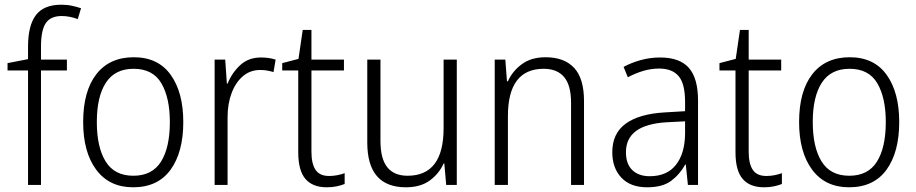

<svg xmlns="http://www.w3.org/2000/svg" viewBox="-20 -785 3889 815"><path d="M264 -486H154V0H99V-486H12V-517L99 -534V-587Q99 -677 132.5 -721Q166 -765 240 -765Q265 -765 285.5 -760.5Q306 -756 324 -750L310 -704Q294 -710 276.5 -713.5Q259 -717 242 -717Q195 -717 174.5 -687Q154 -657 154 -587V-532H264Z M758 -267Q758 -139 704 -64.5Q650 10 545 10Q444 10 388.5 -64.5Q333 -139 333 -267Q333 -398 389 -470Q445 -542 548 -542Q651 -542 704.5 -467.5Q758 -393 758 -267ZM391 -267Q391 -160 428.5 -99.5Q466 -39 546 -39Q626 -39 663.5 -99Q701 -159 701 -267Q701 -370 665 -431.5Q629 -493 547 -493Q468 -493 429.5 -434Q391 -375 391 -267Z M1088 -541Q1122 -541 1150 -532L1141 -479Q1128 -483 1114 -485.5Q1100 -488 1085 -488Q1042 -488 1011 -461.5Q980 -435 963 -389.5Q946 -344 946 -287V0H891V-532H936L943 -430H946Q964 -475 999 -508Q1034 -541 1088 -541Z M1377 -38Q1395 -38 1412.5 -41.5Q1430 -45 1443 -50V-4Q1428 2 1409 6Q1390 10 1367 10Q1307 10 1276.5 -25.5Q1246 -61 1246 -139V-486H1178V-517L1247 -535L1265 -658H1302V-532H1440V-486H1302V-141Q1302 -90 1319.5 -64Q1337 -38 1377 -38Z M1919 -532V0H1874L1866 -91H1863Q1844 -48 1804.5 -19Q1765 10 1703 10Q1539 10 1539 -180V-532H1595V-187Q1595 -111 1624 -75Q1653 -39 1710 -39Q1863 -39 1863 -241V-532Z M2296 -542Q2375 -542 2417 -497Q2459 -452 2459 -356V0H2404V-349Q2404 -423 2374.5 -458Q2345 -493 2288 -493Q2136 -493 2136 -292V0H2080V-532H2125L2132 -440H2136Q2155 -483 2195 -512.5Q2235 -542 2296 -542Z M2782 -541Q2865 -541 2904 -497Q2943 -453 2943 -358V0H2900L2891 -87H2889Q2865 -44 2828.5 -17Q2792 10 2727 10Q2656 10 2617.5 -31Q2579 -72 2579 -139Q2579 -219 2636.5 -260.5Q2694 -302 2804 -308L2888 -313V-352Q2888 -430 2860.5 -462Q2833 -494 2778 -494Q2745 -494 2712 -484.5Q2679 -475 2645 -457L2627 -501Q2660 -519 2700 -530Q2740 -541 2782 -541ZM2810 -266Q2637 -256 2637 -139Q2637 -89 2664 -63Q2691 -37 2738 -37Q2811 -37 2849 -85Q2887 -133 2888 -217V-270Z M3233 -38Q3251 -38 3268.5 -41.5Q3286 -45 3299 -50V-4Q3284 2 3265 6Q3246 10 3223 10Q3163 10 3132.5 -25.5Q3102 -61 3102 -139V-486H3034V-517L3103 -535L3121 -658H3158V-532H3296V-486H3158V-141Q3158 -90 3175.5 -64Q3193 -38 3233 -38Z M3797 -267Q3797 -139 3743 -64.5Q3689 10 3584 10Q3483 10 3427.5 -64.5Q3372 -139 3372 -267Q3372 -398 3428 -470Q3484 -542 3587 -542Q3690 -542 3743.5 -467.5Q3797 -393 3797 -267ZM3430 -267Q3430 -160 3467.5 -99.5Q3505 -39 3585 -39Q3665 -39 3702.5 -99Q3740 -159 3740 -267Q3740 -370 3704 -431.5Q3668 -493 3586 -493Q3507 -493 3468.5 -434Q3430 -375 3430 -267Z"/></svg>

Font: Noto Sans Georgian SemiCondensed Light
Style: Regular
Weight: 300
Width: 4
Designer: Monotype Design Team, Akaki Razmadze
Foundry: Google LLC
Version: Version 2.005; ttfautohint (v1.8.4.7-5d5b)